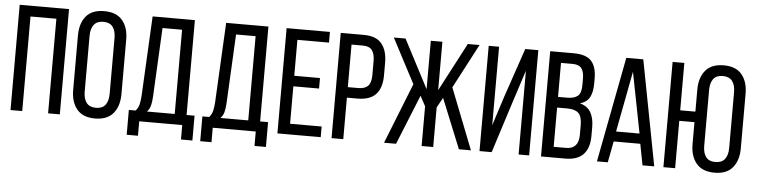

<svg xmlns="http://www.w3.org/2000/svg" viewBox="-47 -941 5012 1272"><g transform="rotate(5 2458.5 -305.5)"><path d="M118 -629H290V0H368V-700H40V0H118Z M442 -531V-169C442 -115.7 455.2 -73 481.5 -41C507.8 -9 548 7 602 7C656 7 696.3 -9 723 -41C749.7 -73 763 -115.7 763 -169V-531C763 -585 749.7 -627.8 723 -659.5C696.3 -691.2 656 -707 602 -707C548 -707 507.8 -691.2 481.5 -659.5C455.2 -627.8 442 -585 442 -531ZM519 -165V-535C519 -567 525.8 -591.8 539.5 -609.5C553.2 -627.2 574 -636 602 -636C630.7 -636 651.7 -627.2 665 -609.5C678.3 -591.8 685 -567 685 -535V-165C685 -133 678.3 -108.2 665 -90.5C651.7 -72.8 630.7 -64 602 -64C574 -64 553.2 -72.8 539.5 -90.5C525.8 -108.2 519 -133 519 -165Z M1182 96H1258V-69H1205V-700H924L897 -171C895.7 -149.7 893.2 -130.7 889.5 -114C885.8 -97.3 878 -82.3 866 -69H821V96H896V0H1182ZM973 -172 996 -629H1126V-69H941C952.3 -80.3 960.2 -94 964.5 -110C968.8 -126 971.7 -146.7 973 -172Z M1671 96H1747V-69H1694V-700H1413L1386 -171C1384.7 -149.7 1382.2 -130.7 1378.5 -114C1374.8 -97.3 1367 -82.3 1355 -69H1310V96H1385V0H1671ZM1462 -172 1485 -629H1615V-69H1430C1441.3 -80.3 1449.2 -94 1453.5 -110C1457.8 -126 1460.7 -146.7 1462 -172Z M2064 -390H1893V-629H2103V-700H1815V0H2103V-71H1893V-320H2064Z M2328 -700H2175V0H2253V-276H2322C2378 -276 2419.2 -290.2 2445.5 -318.5C2471.8 -346.8 2485 -389 2485 -445V-529C2485 -582.3 2472.7 -624.2 2448 -654.5C2423.3 -684.8 2383.3 -700 2328 -700ZM2322 -346H2253V-629H2328C2356.7 -629 2377.2 -621 2389.5 -605C2401.8 -589 2408 -565 2408 -533V-440C2408 -406 2401 -381.8 2387 -367.5C2373 -353.2 2351.3 -346 2322 -346Z M2888 -330 3022 0H3102L2943 -405L3098 -700H3020L2851 -378V-700H2774V-378L2606 -700H2528L2684 -403L2524 0H2604L2738 -331L2774 -264V0H2851V-264Z M3343 -323 3419 -557V0H3489V-700H3402L3290 -371L3228 -178V-700H3159V0H3240Z M3725 -700H3568V0H3729C3783.7 0 3824 -14.2 3850 -42.5C3876 -70.8 3889 -111.3 3889 -164V-223C3889 -261.7 3881.8 -294 3867.5 -320C3853.2 -346 3829 -363.7 3795 -373C3825.7 -382.3 3847 -398.5 3859 -421.5C3871 -444.5 3877 -474.7 3877 -512V-545C3877 -597 3865.3 -635.8 3842 -661.5C3818.7 -687.2 3779.7 -700 3725 -700ZM3706 -403H3646V-629H3723C3751 -629 3770.8 -621.5 3782.5 -606.5C3794.2 -591.5 3800 -568.3 3800 -537V-496C3800 -459.3 3792.2 -434.7 3776.5 -422C3760.8 -409.3 3737.3 -403 3706 -403ZM3729 -71H3646V-332H3714C3748 -332 3772.8 -324.5 3788.5 -309.5C3804.2 -294.5 3812 -267.3 3812 -228V-166C3812 -102.7 3784.3 -71 3729 -71Z M4039 -141H4216L4243 0H4321L4187 -700H4074L3940 0H4012ZM4049 -208 4126 -612 4205 -208Z M4722 -707C4668 -707 4627.7 -691.2 4601 -659.5C4574.3 -627.8 4561 -585 4561 -531V-385H4460V-700H4382V0H4460V-315H4561V-169C4561 -115.7 4574.3 -73 4601 -41C4627.7 -9 4668 7 4722 7C4776 7 4816.2 -9 4842.5 -41C4868.8 -73 4882 -115.7 4882 -169V-531C4882 -585 4868.8 -627.8 4842.5 -659.5C4816.2 -691.2 4776 -707 4722 -707ZM4722 -636C4750 -636 4770.8 -627.2 4784.5 -609.5C4798.2 -591.8 4805 -567 4805 -535V-165C4805 -133 4798.2 -108.2 4784.5 -90.5C4770.8 -72.8 4750 -64 4722 -64C4693.3 -64 4672.3 -72.8 4659 -90.5C4645.7 -108.2 4639 -133 4639 -165V-535C4639 -567 4645.7 -591.8 4659 -609.5C4672.3 -627.2 4693.3 -636 4722 -636Z"/></g></svg>

Font: Bebas Neue Regular two
Style: Regular2
Weight: 400
Designer: Ryoichi Tsunekawa & LGV (GE)
Foundry: Free Software Foundation, Inc.
Version: Version 1.003 August 13, 2016